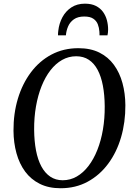

<svg xmlns="http://www.w3.org/2000/svg" viewBox="-20 -1015 728 1046"><path d="M310 10.5Q245 10.5 196.8 -13.5Q148.5 -37.5 117 -80.2Q85.5 -123 69.8 -180Q54 -237 53.5 -303Q53 -396.5 77.5 -477.8Q102 -559 148.5 -621Q195 -683 260.5 -717.8Q326 -752.5 407 -752.5Q473.5 -752.5 521.5 -728.5Q569.5 -704.5 600.8 -661.5Q632 -618.5 647.2 -562.5Q662.5 -506.5 663 -442Q663.5 -349 639.5 -267Q615.5 -185 569.2 -122.8Q523 -60.5 457.5 -25Q392 10.5 310 10.5ZM321.5 -33Q363 -33 398.5 -53.5Q434 -74 462.2 -111Q490.5 -148 510.5 -198.5Q530.5 -249 540.8 -309.5Q551 -370 550.5 -436Q550 -498 540.5 -548.2Q531 -598.5 512 -634.2Q493 -670 464 -689.2Q435 -708.5 395 -708.5Q354 -708.5 318.5 -688.5Q283 -668.5 254.8 -632Q226.5 -595.5 206.5 -545.5Q186.5 -495.5 176 -435.2Q165.5 -375 166 -308Q166.5 -246 176.2 -195.2Q186 -144.5 205.5 -108.2Q225 -72 254 -52.5Q283 -33 321.5 -33ZM442.5 -995Q478.5 -995 502.8 -982.5Q527 -970 541.5 -949.8Q556 -929.5 562.5 -904.5Q569 -879.5 569 -854Q569 -844.5 568 -837Q567 -829.5 565.5 -822.5H522Q522 -827 522 -831.5Q522 -836 521.5 -843Q520 -864 512.8 -882.8Q505.5 -901.5 488.2 -913.2Q471 -925 439 -925Q404 -925 382.5 -909.8Q361 -894.5 351 -871Q341 -847.5 339 -822.5H296Q296 -829 296.2 -834.5Q296.5 -840 297.5 -847Q302 -887.5 320 -921Q338 -954.5 369 -974.8Q400 -995 442.5 -995Z"/></svg>

Font: Merriweather 60pt
Style: Italic
Weight: 400
Italic angle: -7.8°
Version: Version 2.101